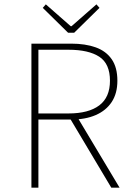

<svg xmlns="http://www.w3.org/2000/svg" viewBox="-20 -860 640 880"><path d="M124 0V-660H306Q371 -660 418.5 -643Q466 -626 492 -588.5Q518 -551 518 -490Q518 -432 492 -392.5Q466 -353 418.5 -332.5Q371 -312 306 -312H156V0ZM156 -340H294Q386 -340 435 -377Q484 -414 484 -490Q484 -568 435 -600Q386 -632 294 -632H156ZM298 -322 334 -324 528 0H490ZM292 -710 176 -824 190 -840 304 -740H308L422 -840L436 -824L320 -710Z"/></svg>

Font: Source Code Pro ExtraLight ExtraLight
Style: Regular
Weight: 250
Monospace: yes
Version: Version 1.018;hotconv 1.0.116;makeotfexe 2.5.65601